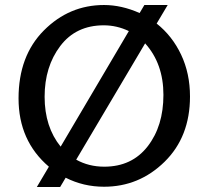

<svg xmlns="http://www.w3.org/2000/svg" viewBox="-20 -735 832 766"><path d="M175 -70Q54 -173 54 -342.5Q54 -512 155 -613.5Q256 -715 395 -715Q465 -715 537 -683L556 -715H649L605 -641Q667 -592 702.5 -517Q738 -442 738 -350Q738 -189 636.5 -89.5Q535 10 395 10Q313 10 242 -26L220 11H127ZM396 -70Q506 -70 569 -151Q632 -232 632 -356.5Q632 -481 559 -562L284 -98Q334 -70 396 -70ZM394 -634Q283 -634 220.5 -551.5Q158 -469 158 -349Q158 -229 222 -150L494 -611Q446 -634 394 -634Z"/></svg>

Font: Belgrano
Style: Regular
Weight: 400
Designer: Daniel Hernandez
Foundry: Daniel Hernndez
Version: Version 1.003